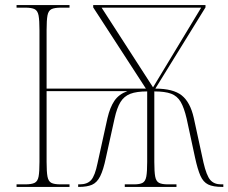

<svg xmlns="http://www.w3.org/2000/svg" viewBox="-20 -734 897 754"><path d="M45 0V-10H79Q104 -10 116 -16Q128 -22 131.5 -40.5Q135 -59 135 -98V-615Q135 -654 131.5 -673Q128 -692 116 -698Q104 -704 79 -704H45V-714H253V-704H220Q194 -704 182 -698Q170 -692 166.5 -673.5Q163 -655 163 -616V-386H553L346 -705V-714H787V-705L590 -386Q660 -386 693.5 -359.5Q727 -333 741 -271L779 -96Q791 -44 806 -27Q821 -10 848 -10H857V0H853Q817 0 797.5 -9.5Q778 -19 767 -44Q756 -69 746 -115L713 -268Q703 -311 689.5 -334Q676 -357 652 -366Q628 -375 586 -375V-98Q586 -59 589.5 -40.5Q593 -22 604.5 -16Q616 -10 639 -10H673V0H470V-10H507Q529 -10 540 -16Q551 -22 554.5 -40.5Q558 -59 558 -98V-375Q516 -375 491.5 -365.5Q467 -356 453 -333Q439 -310 430 -269L396 -115Q386 -67 373.5 -42Q361 -17 341.5 -8.5Q322 0 290 0H287V-10H293Q323 -10 338 -27Q353 -44 363 -93L402 -270Q412 -313 429.5 -338.5Q447 -364 480 -376H163V-98Q163 -59 166.5 -40.5Q170 -22 181.5 -16Q193 -10 217 -10H253V0ZM581 -391 770 -704H379Z"/></svg>

Font: Noto Serif Display SemiCondensed Thin
Style: Regular
Weight: 100
Width: 4
Designer: Monotype Design Team
Foundry: Monotype Imaging Inc.
Version: Version 2.009